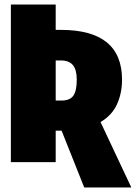

<svg xmlns="http://www.w3.org/2000/svg" viewBox="-20 -716 600 848"><path d="M252 -139H226V0H28V-696H226V-584H249Q519 -584 519 -364Q519 -305 497 -256Q475 -207 424 -177L560 112H352ZM226 -272H252Q289 -272 304 -293.5Q319 -315 319 -364Q319 -408 302 -428.5Q285 -449 249 -449H226Z"/></svg>

Font: Fira Sans Extra Condensed Black
Style: Regular
Weight: 900
Width: 1
Designer: Carrois Corporate & Edenspiekermann AG
Foundry: Carrois Corporate GbR & Edenspiekermann AG
Version: Version 4.203